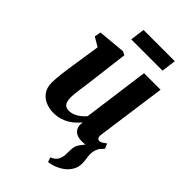

<svg xmlns="http://www.w3.org/2000/svg" viewBox="-293 -849 1194 1194"><g transform="rotate(45 304.0 -252.0)"><path d="M383.5 249 373 218.5Q395.5 209.5 406.5 197.5Q417.5 185.5 423 168.5Q428 154 428.2 136.2Q428.5 118.5 429 98.5Q430 60 448.2 37.2Q466.5 14.5 481 -5L562.5 -49.5Q548 -31 540.8 -11.5Q533.5 8 534 30.5Q534 45 537.2 66Q540.5 87 540.5 107Q540.5 137 526.2 162.5Q512 188 487.5 207.5Q465.5 224 439 234.8Q412.5 245.5 383.5 249ZM188.5 10Q158 10 126.2 -1.8Q94.5 -13.5 72.8 -41Q51 -68.5 50 -116Q50 -133.5 51.8 -154.5Q53.5 -175.5 56.2 -198.8Q59 -222 62.5 -246Q66 -270 69.5 -292.5L97 -473L36.5 -509L44.5 -551L225.5 -567.5L249.5 -556L216.5 -288.5Q214 -267 210.8 -245.2Q207.5 -223.5 204.8 -203.5Q202 -183.5 200.2 -166.8Q198.5 -150 198.5 -137.5Q198.5 -112 204.2 -96.5Q210 -81 221.2 -74.2Q232.5 -67.5 249.5 -67.5Q270.5 -67.5 290 -75.8Q309.5 -84 326.2 -97.5Q343 -111 356 -126.5L415 -563.5H560.5L497 -105.5Q494.5 -86 500 -77.2Q505.5 -68.5 516 -68.5Q525 -68.5 534 -73.5Q543 -78.5 561.5 -92.5L575.5 -60Q570.5 -52 553.2 -35.2Q536 -18.5 508 -4.2Q480 10 443.5 10Q405 10 385.2 -4.8Q365.5 -19.5 361.5 -44Q361 -47 360.5 -50.5Q360 -54 360.2 -58Q360.5 -62 361 -66.2Q361.5 -70.5 362 -74.5L360 -75.5Q347 -60 330.8 -45Q314.5 -30 293.5 -17.5Q272.5 -5 246.8 2.5Q221 10 188.5 10ZM222.5 -751.5H497.5L485 -656H210Z"/></g></svg>

Font: Merriweather ExtraBold
Style: Italic
Weight: 800
Italic angle: -7.8°
Version: Version 2.101